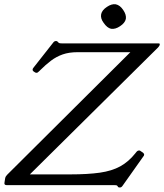

<svg xmlns="http://www.w3.org/2000/svg" viewBox="-47 -862 764 894"><path d="M619 -151Q625 -146 624 -141Q624 -137 620 -133L523 4Q518 11 511 11Q506 11 503 9L500 4Q498 1 493.5 0.5Q489 0 484 0H-16Q-29 0 -26 -13L-23 -32Q-22 -37 -19.5 -41Q-17 -45 -13 -49L560 -619H314Q274 -619 244.5 -608.5Q215 -598 190.5 -579.5Q166 -561 140 -535L136 -531Q128 -523 124 -523Q119 -523 116 -525L110 -529Q104 -533 105 -539Q105 -542 109 -547L201 -664Q206 -671 214 -671Q217 -671 219 -670Q221 -669 225 -664Q228 -661 232.5 -660.5Q237 -660 241 -660H692Q697 -660 697 -656L696 -651Q695 -649 693 -646Q691 -643 689 -641L92 -50H280Q362 -50 418 -58Q474 -66 513 -87.5Q552 -109 583 -148L587 -153Q593 -161 599 -161Q602 -161 603.5 -161Q605 -161 607 -159ZM492 -842Q512 -838 527 -815Q542 -793 539 -774Q535 -755 512 -740Q490 -725 470 -728Q452 -732 436 -755Q420 -776 424 -796Q428 -815 451 -830Q473 -845 492 -842Z"/></svg>

Font: Young Serif Light
Style: Italic
Weight: 300
Italic angle: -10.979°
Designer: Bastien Sozeau
Foundry: NBR — Bastien Sozeau
Version: Version 5.001